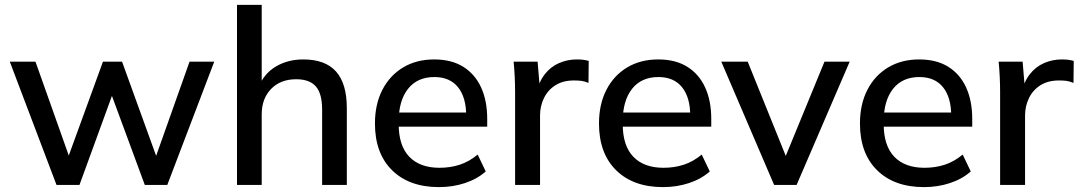

<svg xmlns="http://www.w3.org/2000/svg" viewBox="-20 -756 4414 785"><path d="M211 0 20 -504H125L274 -84H248L401 -504H479L631 -84H606L755 -504H856L664 0H572L414 -428H461L305 0Z M949 0V-736H1050V-397H1036Q1058 -454 1107 -483.5Q1156 -513 1220 -513Q1310 -513 1354 -463.5Q1398 -414 1398 -314V0H1297V-308Q1297 -373 1271.5 -402.5Q1246 -432 1191 -432Q1127 -432 1088.5 -392.5Q1050 -353 1050 -288V0Z M1775 9Q1653 9 1583 -60Q1513 -129 1513 -251Q1513 -330 1543.5 -389Q1574 -448 1628.5 -480.5Q1683 -513 1755 -513Q1826 -513 1874 -483Q1922 -453 1947 -398.5Q1972 -344 1972 -270V-238H1592V-296H1903L1886 -283Q1886 -358 1852.5 -399.5Q1819 -441 1756 -441Q1686 -441 1648 -392.5Q1610 -344 1610 -259V-249Q1610 -160 1653.5 -115Q1697 -70 1777 -70Q1821 -70 1859.5 -82.5Q1898 -95 1933 -124L1966 -55Q1931 -24 1881 -7.5Q1831 9 1775 9Z M2086 0V-379Q2086 -410 2084.5 -441.5Q2083 -473 2080 -504H2178L2189 -374H2173Q2183 -421 2207 -452Q2231 -483 2265.5 -498Q2300 -513 2338 -513Q2354 -513 2365 -511.5Q2376 -510 2387 -507L2386 -417Q2369 -424 2356.5 -425.5Q2344 -427 2326 -427Q2282 -427 2251 -407.5Q2220 -388 2204 -355Q2188 -322 2188 -284V0Z M2691 9Q2569 9 2499 -60Q2429 -129 2429 -251Q2429 -330 2459.5 -389Q2490 -448 2544.5 -480.5Q2599 -513 2671 -513Q2742 -513 2790 -483Q2838 -453 2863 -398.5Q2888 -344 2888 -270V-238H2508V-296H2819L2802 -283Q2802 -358 2768.5 -399.5Q2735 -441 2672 -441Q2602 -441 2564 -392.5Q2526 -344 2526 -259V-249Q2526 -160 2569.5 -115Q2613 -70 2693 -70Q2737 -70 2775.5 -82.5Q2814 -95 2849 -124L2882 -55Q2847 -24 2797 -7.5Q2747 9 2691 9Z M3145 0 2929 -504H3037L3207 -83H3178L3351 -504H3454L3237 0Z M3758 9Q3636 9 3566 -60Q3496 -129 3496 -251Q3496 -330 3526.5 -389Q3557 -448 3611.5 -480.5Q3666 -513 3738 -513Q3809 -513 3857 -483Q3905 -453 3930 -398.5Q3955 -344 3955 -270V-238H3575V-296H3886L3869 -283Q3869 -358 3835.5 -399.5Q3802 -441 3739 -441Q3669 -441 3631 -392.5Q3593 -344 3593 -259V-249Q3593 -160 3636.5 -115Q3680 -70 3760 -70Q3804 -70 3842.5 -82.5Q3881 -95 3916 -124L3949 -55Q3914 -24 3864 -7.5Q3814 9 3758 9Z M4069 0V-379Q4069 -410 4067.5 -441.5Q4066 -473 4063 -504H4161L4172 -374H4156Q4166 -421 4190 -452Q4214 -483 4248.5 -498Q4283 -513 4321 -513Q4337 -513 4348 -511.5Q4359 -510 4370 -507L4369 -417Q4352 -424 4339.5 -425.5Q4327 -427 4309 -427Q4265 -427 4234 -407.5Q4203 -388 4187 -355Q4171 -322 4171 -284V0Z"/></svg>

Font: Mulish ExtraLight SemiBold
Style: Regular
Weight: 600
Version: Version 3.603